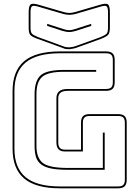

<svg xmlns="http://www.w3.org/2000/svg" viewBox="-20 -1008 748 1038"><path d="M304 10Q173 10 110.5 -43Q48 -96 48 -204V-516Q48 -624 110.5 -677Q173 -730 304 -730H554Q578 -730 589 -719Q600 -708 600 -684V-563Q600 -539 589 -528Q578 -517 554 -517H346Q321 -517 308 -507.5Q295 -498 295 -477V-238Q295 -218 303.5 -208.5Q312 -199 331 -199H418V-345Q418 -369 429 -380Q440 -391 464 -391H619Q643 -391 654 -380Q665 -369 665 -345V-36Q665 -12 654 -1Q643 10 619 10ZM619 0Q638 0 646.5 -8.5Q655 -17 655 -36V-345Q655 -364 646.5 -372.5Q638 -381 619 -381H464Q445 -381 436.5 -372.5Q428 -364 428 -345V-189H331Q308 -189 296.5 -201Q285 -213 285 -238V-477Q285 -502 300 -514.5Q315 -527 346 -527H554Q573 -527 581.5 -535.5Q590 -544 590 -563V-684Q590 -703 581.5 -711.5Q573 -720 554 -720H304Q179 -720 118.5 -670Q58 -620 58 -516V-204Q58 -100 118.5 -50Q179 0 304 0ZM347 -90Q292 -90 257 -97Q222 -104 202 -119.5Q182 -135 174.5 -159.5Q167 -184 167 -219V-499Q167 -570 199 -600Q231 -630 327 -630H500V-620H327Q239 -620 208 -592.5Q177 -565 177 -499V-219Q177 -154 211.5 -127Q246 -100 347 -100H536V-291H546V-90ZM356 -742Q346 -742 337 -743Q328 -744 321 -748L183 -798Q153 -809 144 -819Q135 -829 135 -860V-941Q135 -976 145.5 -984Q156 -992 190 -982L327 -942Q343 -938 355 -938Q367 -938 383 -942L520 -982Q553 -992 563.5 -984.5Q574 -977 574 -941V-860Q574 -829 564 -819Q554 -809 526 -798L399 -752Q389 -748 377.5 -745.5Q366 -743 356 -742ZM386 -932Q369 -928 355 -928Q341 -928 324 -932L187 -972Q161 -980 153 -974Q145 -968 145 -941V-860Q145 -833 153.5 -825Q162 -817 187 -807L324 -757Q331 -754 339 -753Q347 -752 356 -752Q365 -753 375.5 -755Q386 -757 395 -761L523 -807Q547 -817 555.5 -825Q564 -833 564 -860V-941Q564 -968 556 -974Q548 -980 523 -972ZM235 -879 322 -851Q329 -849 336.5 -847Q344 -845 354 -845Q364 -845 371.5 -847Q379 -849 386 -851L473 -879V-868L390 -841Q381 -839 373 -837Q365 -835 354 -835Q343 -835 335 -837Q327 -839 318 -841L235 -868Z"/></svg>

Font: Bungee Outline
Style: Regular
Weight: 400
Designer: David Jonathan Ross
Foundry: David Jonathan Ross
Version: Version 1.001;PS 1.0;hotconv 1.0.72;makeotf.lib2.5.5900